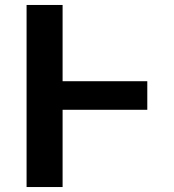

<svg xmlns="http://www.w3.org/2000/svg" viewBox="-20 -750 700 773"><path d="M232 -308V3H87V-730H232V-423H573V-308Z"/></svg>

Font: Sinter Bold
Style: Regular
Weight: 700
Foundry: Adobe & rsms
Version: Version 1.000